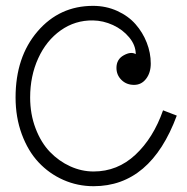

<svg xmlns="http://www.w3.org/2000/svg" viewBox="-20 -623 640 656"><path d="M297.9 -553.2Q332.5 -552.7 366 -537.4Q399.4 -522 421.6 -495.1Q443.8 -468.3 443.8 -438Q427.7 -447.8 402.8 -434.1Q377.9 -420.4 377.9 -391.1Q377.9 -366.7 395 -349.9Q412.1 -333 438 -333Q463.4 -333 479.2 -353.8Q495.1 -374.5 495.1 -405.8Q495.1 -442.4 481.4 -477.3Q467.8 -512.2 443.1 -540.3Q418.5 -568.4 380.4 -585.7Q342.3 -603 297.9 -603Q183.1 -603 108.2 -515.6Q33.2 -428.2 33.2 -290Q33.2 -222.2 54.4 -164.6Q75.7 -106.9 111.8 -68.4Q147.9 -29.8 196.5 -8.3Q245.1 13.2 299.8 13.2Q494.6 13.2 584 -228L537.1 -246.1Q503.9 -151.4 442.6 -94.2Q381.3 -37.1 299.8 -37.1Q258.8 -37.1 220 -54.7Q181.2 -72.3 150.6 -104Q120.1 -135.7 101.6 -184.3Q83 -232.9 83 -290Q83 -363.3 110.6 -423.8Q138.2 -484.4 187.5 -519.3Q236.8 -554.2 297.9 -553.2Z"/></svg>

Font: Compagnon Roman
Style: Regular
Weight: 400
Designer: Juliette Duhe, Lea Pradine
Foundry: Velvetyne Type Foundry
Version: Version 1.000;PS 001.000;hotconv 1.0.88;makeotf.lib2.5.64775